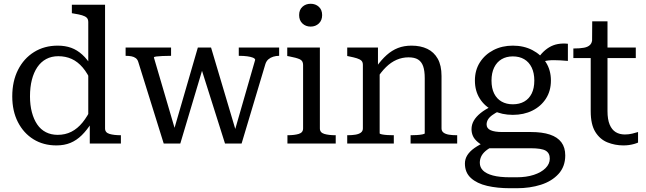

<svg xmlns="http://www.w3.org/2000/svg" viewBox="-20 -761 3424 1018"><path d="M537 -80Q537 -58 560.5 -51Q584 -44 620 -44H621V0H456V-113L448 -115V-644Q448 -659 440 -667Q432 -675 415 -680Q398 -685 372 -689L361 -691V-736H537ZM286 -519Q326 -519 357.5 -507.5Q389 -496 416 -471.5Q443 -447 467 -408L466 -323Q445 -372 418.5 -403Q392 -434 360 -448.5Q328 -463 289 -463Q253 -463 225 -448Q197 -433 178 -405Q159 -377 149 -338Q139 -299 139 -250Q139 -204 149 -166Q159 -128 177.5 -101Q196 -74 223.5 -60Q251 -46 286 -46Q326 -46 358.5 -62.5Q391 -79 417.5 -111.5Q444 -144 466 -191L467 -112Q441 -71 413.5 -44Q386 -17 353.5 -3.5Q321 10 279 10Q210 10 157.5 -22.5Q105 -55 75 -113.5Q45 -172 45 -250Q45 -330 75.5 -390.5Q106 -451 160.5 -485Q215 -519 286 -519Z M1059 -412 1043 -411 1173 0H1261L1387 -421Q1392 -437 1403 -446.5Q1414 -456 1429 -460.5Q1444 -465 1459 -465H1460V-509H1246V-465H1248Q1272 -465 1290.5 -462.5Q1309 -460 1320.5 -455.5Q1332 -451 1333 -444L1223 -62H1232L1099 -509H1029L899 -61H912L796 -456Q796 -460 808.5 -461.5Q821 -463 841.5 -464Q862 -465 885 -465H887V-509H646V-465H647Q663 -465 676.5 -462.5Q690 -460 699.5 -453Q709 -446 713 -433L848 0H936Z M1627 -620Q1601 -620 1583.5 -636.5Q1566 -653 1566 -681Q1566 -709 1583.5 -725Q1601 -741 1627 -741Q1653 -741 1670.5 -725Q1688 -709 1688 -681Q1688 -653 1670.5 -636.5Q1653 -620 1627 -620ZM1676 -509V-80Q1676 -58 1699.5 -51Q1723 -44 1759 -44H1760V0H1504V-44H1505Q1541 -44 1564 -51Q1587 -58 1587 -80V-417Q1587 -439 1569 -447Q1551 -455 1514 -462L1503 -464V-509Z M1821 0V-44H1823Q1846 -44 1864.5 -47Q1883 -50 1893.5 -58Q1904 -66 1904 -80V-417Q1904 -432 1896 -439.5Q1888 -447 1872 -452Q1856 -457 1831 -462L1821 -464V-509H1984V-403L1993 -392V-54Q1993 -51 2005 -48.5Q2017 -46 2034 -45Q2051 -44 2065 -44H2068V0ZM2404 0H2157V-44H2159Q2173 -44 2190 -45Q2207 -46 2219.5 -48.5Q2232 -51 2232 -54V-347Q2232 -386 2223.5 -410Q2215 -434 2196.5 -445.5Q2178 -457 2146 -457Q2113 -457 2083 -444Q2053 -431 2026.5 -405Q2000 -379 1976 -341L1975 -406Q2002 -444 2030 -469Q2058 -494 2090 -506.5Q2122 -519 2162 -519Q2210 -519 2245.5 -502Q2281 -485 2301 -449.5Q2321 -414 2321 -358V-80Q2321 -66 2331.5 -58Q2342 -50 2360 -47Q2378 -44 2402 -44H2404Z M2991 -438Q2947 -442 2916 -442Q2885 -442 2865 -436Q2845 -430 2832 -412L2819 -427Q2833 -456 2851.5 -476.5Q2870 -497 2891.5 -510Q2913 -523 2938 -527.5Q2963 -532 2991 -529ZM2699 -152Q2641 -152 2595.5 -174.5Q2550 -197 2524 -238Q2498 -279 2498 -334Q2498 -389 2524.5 -430.5Q2551 -472 2596.5 -495.5Q2642 -519 2699 -519Q2757 -519 2802.5 -495.5Q2848 -472 2874.5 -430.5Q2901 -389 2901 -334Q2901 -279 2874.5 -238Q2848 -197 2802.5 -174.5Q2757 -152 2699 -152ZM2699 -208Q2734 -208 2759.5 -222.5Q2785 -237 2799 -265Q2813 -293 2813 -334Q2813 -374 2799 -403Q2785 -432 2759.5 -447Q2734 -462 2699 -462Q2665 -462 2639.5 -447Q2614 -432 2600 -403Q2586 -374 2586 -334Q2586 -293 2600 -265Q2614 -237 2639.5 -222.5Q2665 -208 2699 -208ZM2684 237Q2617 237 2563 224.5Q2509 212 2477 183Q2445 154 2445 106Q2445 82 2458 61.5Q2471 41 2496 23.5Q2521 6 2560 -12L2596 14Q2570 26 2554 40Q2538 54 2531 69.5Q2524 85 2524 102Q2524 126 2541 143Q2558 160 2593.5 169.5Q2629 179 2685 179H2719Q2771 179 2810.5 166Q2850 153 2872.5 130.5Q2895 108 2895 80Q2895 51 2873.5 38Q2852 25 2793 25H2567L2563 24Q2532 8 2513.5 -7.5Q2495 -23 2487.5 -40Q2480 -57 2480 -76Q2480 -100 2492 -121Q2504 -142 2528 -161.5Q2552 -181 2588 -198L2626 -172Q2606 -162 2590.5 -151Q2575 -140 2567.5 -127.5Q2560 -115 2560 -101Q2560 -80 2581.5 -70.5Q2603 -61 2643 -61H2795Q2855 -61 2895.5 -47.5Q2936 -34 2956.5 -6.5Q2977 21 2977 63Q2977 122 2941.5 161Q2906 200 2848 218.5Q2790 237 2720 237Z M3020 -453V-504H3024Q3055 -504 3076.5 -508Q3098 -512 3109 -523.5Q3120 -535 3120 -555L3183 -509H3351V-453ZM3201 -172Q3201 -128 3212.5 -100.5Q3224 -73 3244.5 -60.5Q3265 -48 3293 -48Q3314 -48 3332 -52.5Q3350 -57 3363 -61V-5Q3354 -1 3341.5 2.5Q3329 6 3315 8Q3301 10 3285 10Q3241 10 3201 -6Q3161 -22 3136.5 -61.5Q3112 -101 3112 -171V-494L3119 -501L3120 -648H3201Z"/></svg>

Font: Roboto Serif 28pt
Style: Regular
Weight: 400
Designer: Greg Gazdowicz
Foundry: Commercial Type
Version: Version 1.008